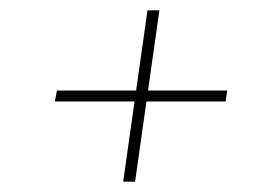

<svg xmlns="http://www.w3.org/2000/svg" viewBox="-20 -516 525 371"><path d="M266 -341H419L416 -320H263L241 -165H218L240 -320H86L90 -341H243L265 -496H288Z"/></svg>

Font: FiraGO Thin
Style: Italic
Weight: 100
Italic angle: -8°
Designer: bBox Type GmbH
Foundry: bBox Type GmbH
Version: Version 1.001